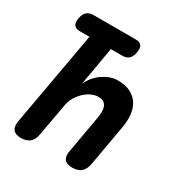

<svg xmlns="http://www.w3.org/2000/svg" viewBox="-172 -858 944 995"><g transform="rotate(30 300.0 -360.0)"><path d="M83 -622Q57 -622 47 -635Q37 -648 42 -676Q47 -704 61.5 -717Q76 -730 102 -730H353Q378 -730 388 -717Q398 -704 393 -676Q389 -648 374 -635Q359 -622 334 -622H267L227 -392Q251 -443 294.5 -471.5Q338 -500 380 -500Q426 -500 456.5 -484.5Q487 -469 504 -442.5Q521 -416 525 -379Q529 -342 521 -299L478 -56Q472 -23 453 -6.5Q434 10 400 10Q367 10 353.5 -6.5Q340 -23 346 -56L384 -271Q388 -290 389 -309Q390 -328 385.5 -343Q381 -358 369.5 -367Q358 -376 336 -376Q316 -376 294 -366Q272 -356 254 -338.5Q236 -321 223 -299.5Q210 -278 206 -255L170 -56Q165 -23 145.5 -6.5Q126 10 93 10Q60 10 46.5 -6.5Q33 -23 38 -56L139 -622Z"/></g></svg>

Font: Maple Mono
Style: Bold Italic
Weight: 700
Italic angle: -10°
Monospace: yes
Designer: subframe7536
Version: Version 7.000